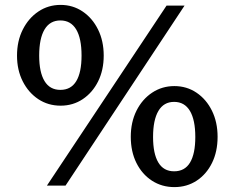

<svg xmlns="http://www.w3.org/2000/svg" viewBox="-20 -754 963 784"><path d="M171.5 4 660 -731H733.5L247.5 4ZM227.5 -322.5Q176.5 -322.5 136.2 -349.2Q96 -376 72.8 -422Q49.5 -468 49.5 -527Q49.5 -586.5 73 -633.2Q96.5 -680 136.8 -707Q177 -734 227.5 -734Q277.5 -734 317.5 -707Q357.5 -680 380.5 -633.2Q403.5 -586.5 403.5 -527Q403.5 -468 380.8 -422Q358 -376 318 -349.2Q278 -322.5 227.5 -322.5ZM226.5 -387Q270 -387 291.5 -422.8Q313 -458.5 313 -527Q313 -597.5 291 -634Q269 -670.5 226.5 -670.5Q184 -670.5 162 -633.8Q140 -597 140 -527Q140 -459 161.8 -423Q183.5 -387 226.5 -387ZM692 10Q641 10 600.5 -16.2Q560 -42.5 537 -88.8Q514 -135 514 -195.5Q514 -255 537.2 -301.8Q560.5 -348.5 601 -375.5Q641.5 -402.5 692 -402.5Q742.5 -402.5 782.5 -375.5Q822.5 -348.5 845.5 -301.8Q868.5 -255 868.5 -195.5Q868.5 -135 845.8 -88.8Q823 -42.5 783 -16.2Q743 10 692 10ZM691 -54.5Q734.5 -54.5 756 -90.2Q777.5 -126 777.5 -194.5Q777.5 -264.5 755.5 -301.2Q733.5 -338 691 -338Q648.5 -338 626.8 -301Q605 -264 605 -194.5Q605 -126.5 626.5 -90.5Q648 -54.5 691 -54.5Z"/></svg>

Font: Public Sans Thin SemiBold
Style: Regular
Weight: 600
Version: Version 2.001